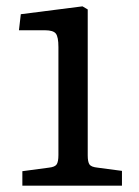

<svg xmlns="http://www.w3.org/2000/svg" viewBox="-20 -588 440 608"><path d="M50.8 0V-45.9L134.8 -57.1Q153.8 -59.1 159.4 -67.4Q165 -75.7 165 -97.2V-439Q165 -470.7 157 -481.4Q148.9 -492.2 122.1 -492.2H40L45.9 -543L241.2 -567.9L257.8 -558.1V-96.2Q257.8 -75.2 263.4 -67.1Q269 -59.1 289.1 -57.1L366.2 -46.9V0Z"/></svg>

Font: Literata Book
Style: Regular
Weight: 400
Designer: Latin by Veronika Burian and Jose Scaglione. Greek by Irene Vlachou. Cyrillic by Vera Evstafieva
Foundry: TypeTogether
Version: Version 2.003;PS 002.003;hotconv 1.0.88;makeotf.lib2.5.64775